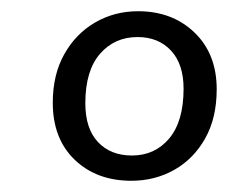

<svg xmlns="http://www.w3.org/2000/svg" viewBox="-20 -734 406 342"><path d="M214 -412Q152 -412 113 -449.5Q74 -487 74 -551Q74 -601 94.5 -637.5Q115 -674 149.5 -694Q184 -714 226 -714Q287 -714 326.5 -676Q366 -638 366 -575Q366 -524 345.5 -487.5Q325 -451 290.5 -431.5Q256 -412 214 -412ZM215 -457Q256 -457 281.5 -487.5Q307 -518 307 -576Q307 -620 284.5 -644Q262 -668 225 -668Q184 -668 158 -638Q132 -608 132 -550Q132 -505 154.5 -481Q177 -457 215 -457Z"/></svg>

Font: Nunito
Style: Italic
Weight: 400
Italic angle: -9°
Designer: Vernon Adams
Foundry: Vernon Adams
Version: Version 3.601; ttfautohint (v1.8.2.53-6de2)